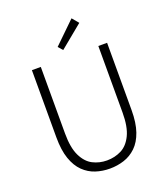

<svg xmlns="http://www.w3.org/2000/svg" viewBox="-169 -1065 1042 1195"><g transform="rotate(-20 352.5 -467.5)"><path d="M352 13Q303 13 258.5 -1.5Q214 -16 179 -50Q144 -84 124 -141.5Q104 -199 104 -284V-729H163V-288Q163 -194 189.5 -139.5Q216 -85 259 -63Q302 -41 352 -41Q404 -41 447.5 -63Q491 -85 517.5 -139.5Q544 -194 544 -288V-729H602V-284Q602 -199 582 -141.5Q562 -84 526.5 -50Q491 -16 446 -1.5Q401 13 352 13ZM330 -780 304 -810 446 -948 482 -905Z"/></g></svg>

Font: Noto Sans TC Thin Light
Style: Regular
Weight: 300
Version: Version 2.004-H2;hotconv 1.0.118;makeotfexe 2.5.65603